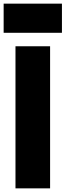

<svg xmlns="http://www.w3.org/2000/svg" viewBox="-30 -1034 360 1054"><path d="M310 -854ZM310 -854H-10V-1014H310ZM245 0H55V-780H245Z"/></svg>

Font: Tanohe Sans Black
Style: Regular
Weight: 900
Designer: Village Type and Design LLC & Cristiano Sobral
Foundry: Cooper Hewitt Smithsonian Design Museum
Version: Version 1.00;March 11, 2020;FontCreator 12.0.0.2522 64-bit; 